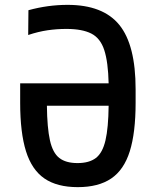

<svg xmlns="http://www.w3.org/2000/svg" viewBox="-20 -760 640 790"><path d="M300 10Q215 10 163 -25.5Q111 -61 87 -137.5Q63 -214 63 -337V-417H427Q425 -505 409 -554Q393 -603 355.5 -622Q318 -641 253 -641Q214 -641 176 -635.5Q138 -630 96 -616L97 -718Q177 -740 258 -740Q404 -740 471 -657.5Q538 -575 538 -393V-337Q538 -214 514 -137.5Q490 -61 437.5 -25.5Q385 10 300 10ZM427 -325H173Q174 -234 185.5 -182.5Q197 -131 224 -110Q251 -89 299 -89Q347 -89 374.5 -110Q402 -131 414 -182.5Q426 -234 427 -325Z"/></svg>

Font: M PLUS Code Latin 60 Medium
Style: Regular
Weight: 500
Width: 7
Monospace: yes
Designer: Coji Morishita
Foundry: UNDERFOREST DESIGN
Version: Version 1.005; ttfautohint (v1.8.3)